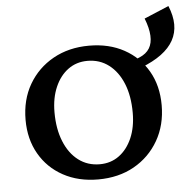

<svg xmlns="http://www.w3.org/2000/svg" viewBox="-48 -668 732 729"><g transform="rotate(-5 318.0 -303.5)"><path d="M297.5 12.7Q222.2 12.7 164.5 -18.8Q106.8 -50.3 74.5 -106.6Q42.2 -162.8 42.2 -236.1Q42.2 -313 76.1 -371.3Q110 -429.6 169.7 -463Q229.4 -496.3 306.6 -496.3Q382.6 -496.3 440 -464.8Q497.4 -433.3 529.6 -377.5Q561.9 -321.6 561.9 -247.5Q561.9 -171.6 528 -112.8Q494.1 -54 434.8 -20.6Q375.6 12.7 297.5 12.7ZM308.6 -44.2Q350.7 -44.2 382.2 -67.3Q413.8 -90.4 431.9 -131.9Q449.9 -173.5 449.9 -228Q449.9 -292.3 430.7 -339.4Q411.5 -386.6 376.8 -413Q342.1 -439.4 295.5 -439.4Q253.6 -439.4 221.9 -416.3Q190.2 -393.2 172.2 -351.7Q154.1 -310.1 154.1 -255.6Q154.1 -192.1 173.4 -144.6Q192.6 -97 227.3 -70.6Q262 -44.2 308.6 -44.2ZM526.1 -580.4 620.1 -619.9Q683.3 -467.7 496.7 -396.1L444.7 -376.1V-414.8L494 -435.3Q519.8 -446.1 531.8 -465.7Q543.7 -485.2 542.2 -514.2Q540.8 -543.3 526.1 -580.4Z"/></g></svg>

Font: Platypi Light
Style: Regular
Weight: 300
Designer: David Sargent
Foundry: Bolt Cutter Type
Version: Version 1.200